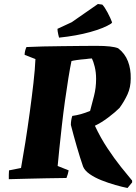

<svg xmlns="http://www.w3.org/2000/svg" viewBox="-20 -889 680 959"><path d="M24 6Q24 -5 24 -16Q24 -27 25 -38L85 -50Q95 -105 106.5 -177.5Q118 -250 128.5 -327Q139 -404 147 -474Q155 -544 157 -594L103 -615Q103 -625 105.5 -635Q108 -645 112 -654Q149 -656 195.5 -657Q242 -658 290.5 -658.5Q339 -659 383 -659.5Q427 -660 460 -660Q502 -660 528.5 -657Q555 -654 570 -648Q604 -622 619 -583Q634 -544 633 -497Q633 -453 617 -418Q601 -383 577 -350Q555 -328 520.5 -302Q486 -276 454 -261Q482 -201 516.5 -149Q551 -97 584 -55.5Q617 -14 640 13V22L617 50Q591 45 556 35Q521 25 487 11.5Q453 -2 428 -19.5Q403 -37 395 -57Q380 -100 363.5 -157Q347 -214 334 -265Q334 -288 341 -310Q363 -313 384.5 -319Q406 -325 430 -335Q439 -369 449.5 -409.5Q460 -450 460 -495Q460 -528 453 -556Q446 -584 439 -597Q432 -597 424.5 -596Q417 -595 409 -594Q383 -592 363 -589Q343 -586 337 -584Q330 -551 321.5 -498.5Q313 -446 304.5 -385Q296 -324 289 -262Q282 -200 276.5 -147Q271 -94 268 -60L323 -38Q321 -28 318.5 -19Q316 -10 312 0Q257 1 211.5 1.5Q166 2 121 3.5Q76 5 24 6ZM275 -701Q273 -709 271 -717Q269 -725 268 -733L267 -745L338 -778L469 -869L491 -866Q502 -855 517 -827Q532 -799 540 -777L535 -771Q499 -748 430.5 -729Q362 -710 275 -701Z"/></svg>

Font: Labrada ExtraBold
Style: Italic
Weight: 800
Italic angle: -7°
Designer: Mercedes Jáuregui
Foundry: Omnibus-Type Team
Version: Version 1.000; ttfautohint (v1.8.4.7-5d5b)